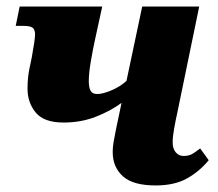

<svg xmlns="http://www.w3.org/2000/svg" viewBox="-20 -556 665 586"><path d="M324 -92Q324 -111 329 -135Q334 -159 335 -166L351 -242Q317 -217 272 -199.5Q227 -182 174 -182Q114 -182 89 -212.5Q64 -243 64 -285Q64 -317 69.5 -345Q75 -373 77 -381Q87 -436 87 -451Q87 -465 80 -471Q73 -477 51 -477H28L40 -536H292L270 -435Q263 -403 257 -367.5Q251 -332 251 -309Q251 -289 256.5 -279Q262 -269 277 -269Q293 -269 319.5 -280Q346 -291 366 -309L414 -536H588L522 -216Q516 -189 511.5 -164Q507 -139 507 -121Q507 -102 516.5 -91Q526 -80 540 -80Q554 -80 563.5 -84.5Q573 -89 591 -103L617 -67Q588 -32 550 -11Q512 10 455 10Q386 10 355 -18Q324 -46 324 -92Z"/></svg>

Font: Noto Serif NarrowBlack
Style: Italic
Weight: 900
Width: 4
Italic angle: -12°
Designer: Monotype Design Team
Foundry: Monotype Imaging Inc.
Version: Version 1.001